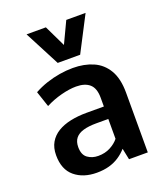

<svg xmlns="http://www.w3.org/2000/svg" viewBox="-144 -879 846 985"><g transform="rotate(-20 279.0 -386.5)"><path d="M214.8 8.8Q141.1 8.8 94.5 -30Q47.9 -68.8 47.9 -146.5Q47.9 -187.5 64.7 -216.3Q81.5 -245.1 111.3 -263.2Q141.1 -281.2 181.4 -289.8Q221.7 -298.3 268.6 -298.3H363.8V-346.2Q363.8 -397.9 338.1 -420.7Q312.5 -443.4 264.2 -443.4Q228 -443.4 182.6 -431.6Q137.2 -419.9 95.7 -398.4L66.9 -484.4Q99.6 -502.4 135.5 -514.4Q171.4 -526.4 208.5 -532.5Q245.6 -538.6 281.2 -538.6Q342.8 -538.6 391.1 -517.6Q439.5 -496.6 467.3 -449.7Q495.1 -402.8 495.1 -326.2V0H392.6L379.9 -61.5Q360.8 -40 336.9 -24.2Q313 -8.3 283 0.2Q252.9 8.8 214.8 8.8ZM251 -69.8Q288.1 -69.8 316.9 -85Q345.7 -100.1 363.3 -122.1V-230.5H297.4Q255.9 -230.5 227.1 -222.2Q198.2 -213.9 183.6 -195.6Q168.9 -177.2 168.9 -147Q168.9 -105 193.4 -87.4Q217.8 -69.8 251 -69.8ZM217.8 -589.4 117.7 -781.7H223.1L279.3 -665L334.5 -781.7H439.9L340.3 -589.4Z"/></g></svg>

Font: Comme SemiBold
Style: Regular
Weight: 600
Version: Version 1.000;gftools[0.9.27]